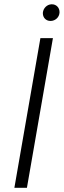

<svg xmlns="http://www.w3.org/2000/svg" viewBox="-20 -892 303 912"><path d="M183.6 -831.5C183.6 -830.6 183.6 -829.6 183.6 -828.6C183.6 -808.6 198.2 -792.5 219.7 -792.5C220.2 -792.5 220.7 -792.5 221.2 -792.5C242.7 -793 261.2 -809.6 262.7 -831.5C262.7 -833 262.7 -834 262.7 -835.4C262.7 -855 248 -871.6 226.6 -871.6C226.1 -871.6 225.6 -871.6 225.1 -871.6C203.1 -871.1 185.5 -853 183.6 -831.5ZM231.4 -710.9H171.9L48.3 0H107.9Z"/></svg>

Font: Roboto Light
Style: Italic
Weight: 300
Italic angle: -12°
Designer: Google
Version: Version 2.137; 2017